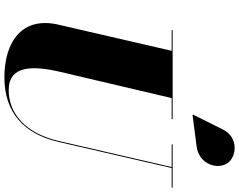

<svg xmlns="http://www.w3.org/2000/svg" viewBox="-127 -945 1087 873"><g transform="rotate(90 416.5 -508.5)"><path d="M646 -859C726 -869.5 754 -952.5 721 -1000.5C694 -1039.5 605.5 -1052.5 568.5 -978L501.5 -843.5L503 -840.5ZM117 -750V-745.5H211L92 -230C54 -66 169 15 332 15C490 15 589 -73 625 -230L744 -745.5H833V-750H637V-745.5H739.5L620.5 -230C585 -77 492.5 -4.5 390 -4.5C276 -4.5 278 -115 307 -240L426 -745.5H522V-750Z"/></g></svg>

Font: Bodoni* 36pt Fatface
Style: Italic
Weight: 900
Italic angle: -13°
Version: Version 2.3